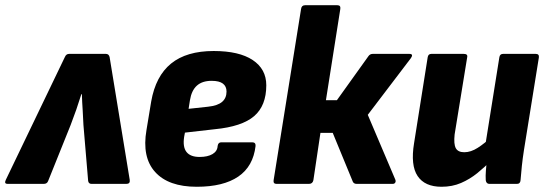

<svg xmlns="http://www.w3.org/2000/svg" viewBox="-46 -703 2081 734"><path d="M-17 0Q-31 0 -24 -15L202 -485Q207 -497 218 -497H359Q370 -497 373 -485L450 -15Q452 0 437 0H304Q293 0 291 -11L273 -225Q272 -255 270 -283Q268 -311 267 -343H265Q255 -311 245.5 -283.5Q236 -256 224 -225L138 -11Q134 0 121 0Z M706 11Q598 11 547 -45.5Q496 -102 514 -206L532 -315Q549 -412 608 -460Q667 -508 771 -508Q868 -508 920 -473.5Q972 -439 972 -377Q972 -299 925.5 -259Q879 -219 775 -209L661 -196L658 -180Q652 -141 667 -122Q682 -103 717 -103Q748 -103 766.5 -114Q785 -125 786 -145Q788 -159 800 -159H918Q932 -159 931 -145Q922 -67 865 -28Q808 11 706 11ZM675 -287 749 -295Q786 -299 803 -313.5Q820 -328 820 -353Q820 -373 806 -383.5Q792 -394 763 -394Q727 -394 706.5 -375.5Q686 -357 680 -319Z M1519 -497Q1528 -497 1529 -492.5Q1530 -488 1525 -481L1360 -264L1465 -17Q1468 -10 1465 -5Q1462 0 1455 0H1318Q1307 0 1303 -8L1226 -195H1179L1152 -14Q1149 0 1135 0H1011Q998 0 1000 -14L1105 -669Q1107 -683 1120 -683H1244Q1257 -683 1255 -669L1200 -320H1242L1363 -489Q1369 -497 1379 -497Z M1642 11Q1578 11 1550.5 -30Q1523 -71 1537 -156L1589 -484Q1591 -497 1603 -497H1727Q1743 -497 1740 -484L1692 -189Q1688 -152 1696.5 -136.5Q1705 -121 1729 -121Q1754 -121 1780.5 -138Q1807 -155 1833 -180L1831 -89Q1807 -64 1778.5 -41Q1750 -18 1716.5 -3.5Q1683 11 1642 11ZM1825 0Q1813 0 1811 -14Q1810 -31 1811.5 -50.5Q1813 -70 1815 -90L1809 -146L1863 -484Q1865 -497 1877 -497H2002Q2016 -497 2014 -483L1957 -129Q1952 -97 1949 -68.5Q1946 -40 1944 -14Q1943 0 1930 0Z"/></svg>

Font: Sofia Sans Semi Condensed Black
Style: Italic
Weight: 900
Italic angle: -9°
Version: Version 4.100